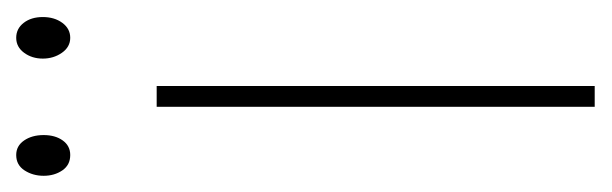

<svg xmlns="http://www.w3.org/2000/svg" viewBox="-284 -464 736 231"><g transform="rotate(-90 83.5 -348.0)"><path d="M96 0H71V-527H96ZM-12 -663Q-12 -676 -5.5 -686Q1 -696 13 -696Q24 -696 30.5 -686.5Q37 -677 37 -663Q37 -649 30.5 -640Q24 -631 13 -631Q1 -631 -5.5 -640.5Q-12 -650 -12 -663ZM129 -664Q129 -677 136 -686.5Q143 -696 154 -696Q165 -696 172 -687Q179 -678 179 -664Q179 -650 172 -640.5Q165 -631 154 -631Q143 -631 136 -641Q129 -651 129 -664Z"/></g></svg>

Font: Noto Sans Hebrew ExtraCondensed Thin
Style: Regular
Weight: 100
Width: 2
Designer: Monotype Design Team
Foundry: Monotype Imaging Inc.
Version: Version 2.004; ttfautohint (v1.8.4.7-5d5b)